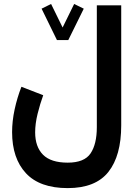

<svg xmlns="http://www.w3.org/2000/svg" viewBox="-20 -714 703 976"><path d="M269.5 -510.3 191.4 -669.9 239.7 -693.8 298.3 -574.2 356.9 -693.8 405.8 -669.9 327.1 -510.3ZM596.2 -76.7Q596.2 77.6 531 159.9Q465.8 242.2 324.2 242.2Q182.1 242.2 111.8 166.5Q41.5 90.8 41.5 -42.5Q41.5 -98.1 54.4 -158Q67.4 -217.8 88.9 -272.9L199.7 -230Q183.6 -186 171.1 -135.5Q158.7 -85 158.7 -41.5Q158.7 32.2 198.7 72.5Q238.8 112.8 324.2 112.8Q408.7 112.8 440.4 65.7Q472.2 18.6 472.2 -67.9V-687H596.2Z"/></svg>

Font: Vazirmatn RD
Style: Bold
Weight: 700
Designer: Saber Rastikerdar
Foundry: Saber Rastikerdar
Version: Version 32.102